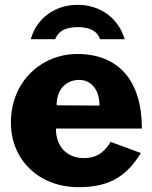

<svg xmlns="http://www.w3.org/2000/svg" viewBox="-20 -763 628 793"><path d="M211 -232H566C566 -430 470 -540 299 -540C152 -540 25 -427 25 -257C25 -99 145 10 303 10C416 10 494 -21 562 -131L437 -177C407 -127 372 -110 326 -110C261 -110 211 -153 211 -232ZM391 -327 214 -328C213 -394 254 -433 307 -433C358 -433 391 -391 391 -327ZM393 -601H495C470 -686 396 -743 301 -743C206 -743 131 -687 107 -601H208C220 -633 249 -651 301 -651C353 -651 383 -633 393 -601Z"/></svg>

Font: Bisquit Text
Style: Bold
Weight: 800
Version: Version 1.004;Glyphs 3.2.3 (3260)